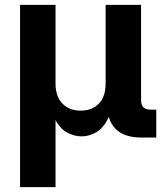

<svg xmlns="http://www.w3.org/2000/svg" viewBox="-20 -566 668 790"><path d="M62.5 -545.9H208.5V-223.1Q208.5 -168.5 237.1 -139.6Q265.6 -110.8 312 -110.8Q358.9 -110.8 386.7 -139.6Q414.6 -168.5 414.6 -223.1V-545.9H560.5V-154.3Q560.5 -133.8 570.1 -124.3Q579.6 -114.7 601.6 -114.7H623V0H561.5Q491.2 0 455.8 -35.6Q420.4 -71.3 420.4 -139.6V-189H444.8Q444.8 -121.1 425.3 -80.1Q405.8 -39.1 376.5 -22Q347.2 -4.9 315.9 -4.9Q283.7 -4.9 253.9 -22Q224.1 -39.1 204.3 -80.1Q184.6 -121.1 184.6 -189H208.5V204.1H62.5Z"/></svg>

Font: Inter RS Variable
Style: Regular
Weight: 400
Designer: Rasmus Andersson (customised by Maria Ramos and Noel Pretorius)
Foundry: rsms
Version: Version 3.001;Glyphs 3.2.3 (3260)